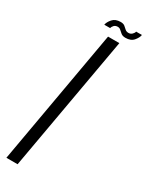

<svg xmlns="http://www.w3.org/2000/svg" viewBox="-217 -795 643 832"><g transform="rotate(30 105.0 -379.0)"><path d="M-16 0 103 -675H159.5L40 0ZM170.5 -708Q156.5 -708 148.5 -714.2Q140.5 -720.5 134 -726.8Q127.5 -733 118.5 -733Q107 -733 100.2 -725.8Q93.5 -718.5 92.5 -711.5H63Q65.5 -726 79.2 -741.8Q93 -757.5 119 -757.5Q132.5 -757.5 140 -751.5Q147.5 -745.5 154 -739.2Q160.5 -733 171.5 -733Q181.5 -733 189 -740.2Q196.5 -747.5 197.5 -754.5H226.5Q224.5 -740.5 211 -724.2Q197.5 -708 170.5 -708Z"/></g></svg>

Font: Anybody Condensed Light
Style: Italic
Weight: 300
Width: 3
Italic angle: -10°
Designer: Tyler Finck
Foundry: Etcetera Type Company
Version: Version 1.010; ttfautohint (v1.8.3) -l 8 -r 50 -G 200 -x 14 